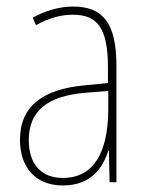

<svg xmlns="http://www.w3.org/2000/svg" viewBox="-20 -557 450 587"><path d="M203 -537C162 -537 118 -524 80 -503L90 -480C133 -504 170 -512 203 -512C278 -512 310 -471 310 -351V-303L237 -296C113 -284 41 -234 41 -129C41 -53 82 10 172 10C258 10 294 -43 311 -96H313L315 0H336V-356C336 -486 295 -537 203 -537ZM237 -273 311 -279V-220C310 -98 271 -13 172 -13C106 -13 68 -55 68 -129C68 -219 127 -263 237 -273Z"/></svg>

Font: Noto Sans Kannada Condensed Thin
Style: Regular
Weight: 100
Width: 3
Designer: Jelle Bosma - Monotype Design Team
Foundry: Monotype Imaging Inc.
Version: Version 2.005